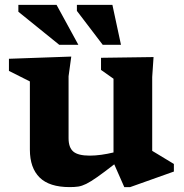

<svg xmlns="http://www.w3.org/2000/svg" viewBox="-20 -752 751 784"><path d="M260 -187.5Q260 -149.5 279.5 -133Q299 -116.5 346.5 -116.5Q368.5 -116.5 393.8 -120Q419 -123.5 443.5 -129.5V-430.5L392.5 -466.5V-516L607 -519L601.5 -437.5V-136Q607.5 -132.5 624.8 -122Q642 -111.5 660.8 -100.2Q679.5 -89 690 -82.5V-51.5L511.5 12H487.5L446.5 -81Q403.5 -47.5 376.8 -28.8Q350 -10 332.2 -1.2Q314.5 7.5 299.5 9.8Q284.5 12 264.5 12Q181.5 12 141.8 -27.2Q102 -66.5 102 -141V-419.5L16.5 -462.5V-512L271 -521L260 -440.5ZM300 -569H222L55 -704V-732H211ZM474 -569H399.5L294 -707.5V-732H439Z"/></svg>

Font: Newsreader Caption SemiBold
Style: Regular
Weight: 600
Designer: Hugues Gentile
Foundry: Production Type
Version: Version 1.001